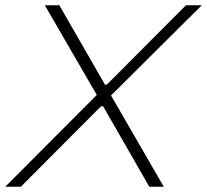

<svg xmlns="http://www.w3.org/2000/svg" viewBox="-44 -708 785 728"><path d="M-24 0 323 -348 126 -688H181L354 -387H361L661 -688H721L377 -346L577 0H522L347 -305H339L35 0Z"/></svg>

Font: Saira Thin ExtraLight
Style: Italic
Weight: 250
Italic angle: -12°
Version: Version 1.101